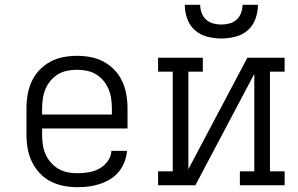

<svg xmlns="http://www.w3.org/2000/svg" viewBox="-20 -770 1240 798"><path d="M302 8Q273 8 244.5 2.5Q216 -3 190.5 -16Q165 -29 145 -50.5Q125 -72 112.5 -98Q100 -124 95 -152.5Q90 -181 90 -210V-320Q90 -349 95 -377.5Q100 -406 112 -432Q124 -458 144 -479Q164 -500 189 -513.5Q214 -527 242.5 -532.5Q271 -538 300 -538Q329 -538 357.5 -532.5Q386 -527 411 -513.5Q436 -500 456 -479Q476 -458 488 -432Q500 -406 505 -377.5Q510 -349 510 -320V-236H155V-210Q155 -189 158 -168.5Q161 -148 169 -129.5Q177 -111 191 -95Q205 -79 222.5 -68.5Q240 -58 260.5 -54Q281 -50 302 -50Q325 -50 348.5 -54Q372 -58 392.5 -69Q413 -80 427.5 -100Q442 -120 443 -143H508Q506 -120 497.5 -97.5Q489 -75 474 -56.5Q459 -38 438.5 -25.5Q418 -13 395.5 -5.5Q373 2 349.5 5Q326 8 302 8ZM155 -294H445V-320Q445 -340 442 -360.5Q439 -381 431 -400Q423 -419 409.5 -435Q396 -451 378.5 -461.5Q361 -472 340.5 -476Q320 -480 300 -480Q280 -480 259.5 -476Q239 -472 221.5 -461.5Q204 -451 190.5 -435Q177 -419 169 -400Q161 -381 158 -360.5Q155 -340 155 -320Z M637 0V-58H698V-472H637V-530H823V-472H763V-67L1008 -530H1163V-472H1102V-58H1163V0H977V-58H1037V-463L792 0ZM900 -610Q871 -610 841.5 -617.5Q812 -625 790 -644.5Q768 -664 758 -692.5Q748 -721 748 -750H812Q812 -733 818 -716.5Q824 -700 836.5 -688.5Q849 -677 866 -672.5Q883 -668 900 -668Q917 -668 934 -672.5Q951 -677 963.5 -688.5Q976 -700 982 -716.5Q988 -733 988 -750H1052Q1052 -721 1042 -692.5Q1032 -664 1010 -644.5Q988 -625 958.5 -617.5Q929 -610 900 -610Z"/></svg>

Font: Iosevka Slab Light Extended
Style: Regular
Weight: 300
Width: 7
Monospace: yes
Designer: Belleve Invis
Foundry: Belleve Invis
Version: Version 11.1.0; ttfautohint (v1.8.3)